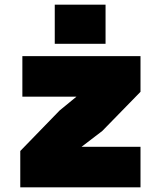

<svg xmlns="http://www.w3.org/2000/svg" viewBox="-20 -804 690 824"><path d="M67 0V-156L236 -330L308 -389H157H76V-563H583V-410L419 -242L330 -174H491H583V0ZM215 -616V-784H433V-616Z"/></svg>

Font: Azeret Mono Thin Black
Style: Regular
Weight: 900
Version: Version 1.002